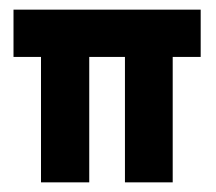

<svg xmlns="http://www.w3.org/2000/svg" viewBox="-20 -378 447 398"><path d="M396 -358V-260H338V0H239V-260H165V0H65V-260H8V-358Z"/></svg>

Font: Josefin Sans SemiBold
Style: Regular
Weight: 600
Designer: Santiago Orozco
Foundry: Typemade
Version: Version 2.000